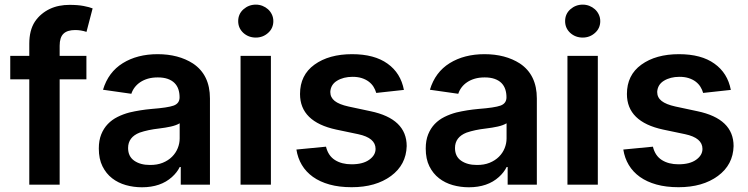

<svg xmlns="http://www.w3.org/2000/svg" viewBox="-20 -782 3166 813"><path d="M232.6 0H104V-446H23.4V-545.5H104V-596.9Q104 -653.8 127.5 -690Q139.9 -708.5 156.1 -721.9Q172.2 -735.4 191.1 -744.3Q209.9 -753.2 231 -757.3Q252.1 -761.4 274.5 -761.4Q309.7 -761.4 334.5 -756.6Q359.4 -751.8 372.2 -746.4L346.2 -647Q322.8 -654.8 298.3 -654.8Q264.9 -654.8 248.8 -639.2Q232.6 -623.6 232.6 -588.4V-545.5H345.9V-446H232.6Z M581 11Q545.8 11 513 1.8Q480.1 -7.5 454.7 -27.2Q429.3 -46.9 413.9 -77.9Q398.4 -109 398.4 -153.1Q398.4 -187.5 408.7 -213.1Q419 -238.6 436.6 -256.9Q454.2 -275.2 477.8 -286.9Q501.4 -298.7 528.4 -305.8Q573.5 -316.4 621.8 -320.7Q690.7 -326 715.2 -334.9Q740.4 -344.1 740.4 -370Q740.4 -388.5 735.3 -403.9Q730.1 -419.4 718.9 -430.6Q707.7 -441.8 690.2 -448Q672.6 -454.2 648.1 -454.2Q625 -454.2 606.5 -448.9Q588.1 -443.5 574 -434.1Q560 -424.7 550.4 -412.1Q540.8 -399.5 536.2 -384.9L416.2 -402Q438.6 -476.6 500 -514.6Q561.4 -552.6 647.4 -552.6Q735.8 -552.6 797.2 -513.1Q869 -465.2 869 -365.1V0H745.4V-74.9H741.1Q729.8 -51.8 708.5 -32.7Q660.5 11 581 11ZM614.3 -83.5Q645.2 -83.1 668.9 -92.7Q692.5 -102.3 708.5 -118.3Q724.4 -134.2 732.6 -154.5Q740.8 -174.7 740.8 -195.7V-259.9Q725.9 -251.1 703.3 -246.1Q680.8 -241.1 653.8 -237.9Q606.5 -232.6 571.4 -220.5Q522.4 -201.3 522.4 -155.2Q522.4 -119.7 548.3 -101.6Q574.2 -83.5 614.3 -83.5Z M1127.1 0H998.6V-545.5H1127.1ZM1063.2 -622.9Q1032.3 -622.9 1010.3 -642.8Q988.6 -663 988.6 -692.5Q988.6 -722.7 1010.7 -742.5Q1033.4 -762.4 1063.2 -762.4Q1077.8 -762.4 1091.1 -757.3Q1104.4 -752.1 1114.7 -742.9Q1125 -733.7 1131.2 -720.7Q1137.4 -707.7 1137.4 -692.5Q1137.4 -662.6 1115.4 -642.8Q1093.4 -622.9 1063.2 -622.9Z M1469.1 10.7Q1416.2 10.7 1375.4 -0.7Q1334.5 -12.1 1305.2 -33Q1275.9 -54 1258.3 -83.3Q1240.8 -112.6 1235.1 -148.8L1360.4 -160.9Q1369.7 -122.5 1398.3 -104.4Q1426.8 -86.3 1468.8 -86.3Q1516.7 -86.3 1543.3 -105.5Q1570.3 -124.6 1570.3 -151.6Q1570.3 -198.2 1496.8 -213.8L1403.8 -233.3Q1250.4 -266.3 1250.4 -383.9Q1250.4 -464.1 1311.4 -508.2Q1372.9 -552.6 1470.9 -552.6Q1565.3 -552.6 1621.1 -512.4Q1676.8 -472.7 1690.3 -401.3L1573.2 -388.5Q1569.2 -402.3 1561.6 -414.6Q1554 -426.8 1541.5 -436.3Q1529.1 -445.7 1512.1 -451.2Q1495 -456.7 1472.7 -456.7Q1434.3 -456.7 1407 -440Q1380.3 -423.7 1378.6 -392.8Q1378.6 -369.3 1397.2 -354.6Q1415.8 -339.8 1455.6 -331L1548.7 -311.1Q1702.1 -279.1 1702.1 -163.4Q1699.9 -84.2 1635.7 -36.9Q1571 10.7 1469.1 10.7Z M1965.2 11Q1930 11 1897.2 1.8Q1864.3 -7.5 1839 -27.2Q1813.6 -46.9 1798.1 -77.9Q1782.7 -109 1782.7 -153.1Q1782.7 -187.5 1793 -213.1Q1803.3 -238.6 1820.8 -256.9Q1838.4 -275.2 1862 -286.9Q1885.7 -298.7 1912.6 -305.8Q1957.7 -316.4 2006 -320.7Q2074.9 -326 2099.4 -334.9Q2124.6 -344.1 2124.6 -370Q2124.6 -388.5 2119.5 -403.9Q2114.3 -419.4 2103.2 -430.6Q2092 -441.8 2074.4 -448Q2056.8 -454.2 2032.3 -454.2Q2009.2 -454.2 1990.8 -448.9Q1972.3 -443.5 1958.3 -434.1Q1944.2 -424.7 1934.7 -412.1Q1925.1 -399.5 1920.5 -384.9L1800.4 -402Q1822.8 -476.6 1884.2 -514.6Q1945.7 -552.6 2031.6 -552.6Q2120 -552.6 2181.5 -513.1Q2253.2 -465.2 2253.2 -365.1V0H2129.6V-74.9H2125.4Q2114 -51.8 2092.7 -32.7Q2044.7 11 1965.2 11ZM1998.6 -83.5Q2029.5 -83.1 2053.1 -92.7Q2076.7 -102.3 2092.7 -118.3Q2108.7 -134.2 2116.8 -154.5Q2125 -174.7 2125 -195.7V-259.9Q2110.1 -251.1 2087.5 -246.1Q2065 -241.1 2038 -237.9Q1990.8 -232.6 1955.6 -220.5Q1906.6 -201.3 1906.6 -155.2Q1906.6 -119.7 1932.5 -101.6Q1958.5 -83.5 1998.6 -83.5Z M2511.4 0H2382.8V-545.5H2511.4ZM2447.4 -622.9Q2416.5 -622.9 2394.5 -642.8Q2372.9 -663 2372.9 -692.5Q2372.9 -722.7 2394.9 -742.5Q2417.6 -762.4 2447.4 -762.4Q2462 -762.4 2475.3 -757.3Q2488.6 -752.1 2498.9 -742.9Q2509.2 -733.7 2515.4 -720.7Q2521.7 -707.7 2521.7 -692.5Q2521.7 -662.6 2499.6 -642.8Q2477.6 -622.9 2447.4 -622.9Z M2853.3 10.7Q2800.4 10.7 2759.6 -0.7Q2718.8 -12.1 2689.5 -33Q2660.2 -54 2642.6 -83.3Q2625 -112.6 2619.3 -148.8L2744.7 -160.9Q2753.9 -122.5 2782.5 -104.4Q2811.1 -86.3 2853 -86.3Q2900.9 -86.3 2927.6 -105.5Q2954.5 -124.6 2954.5 -151.6Q2954.5 -198.2 2881 -213.8L2788 -233.3Q2634.6 -266.3 2634.6 -383.9Q2634.6 -464.1 2695.7 -508.2Q2757.1 -552.6 2855.1 -552.6Q2949.6 -552.6 3005.3 -512.4Q3061.1 -472.7 3074.6 -401.3L2957.4 -388.5Q2953.5 -402.3 2945.8 -414.6Q2938.2 -426.8 2925.8 -436.3Q2913.4 -445.7 2896.3 -451.2Q2879.3 -456.7 2856.9 -456.7Q2818.5 -456.7 2791.2 -440Q2764.6 -423.7 2762.8 -392.8Q2762.8 -369.3 2781.4 -354.6Q2800.1 -339.8 2839.8 -331L2932.9 -311.1Q3086.3 -279.1 3086.3 -163.4Q3084.2 -84.2 3019.9 -36.9Q2955.3 10.7 2853.3 10.7Z"/></svg>

Font: Linik Sans SemiBold
Style: Regular
Weight: 600
Designer: Fonts by Rasmus Andersson / Changes by Cristiano Sobral with parts from Marc Monis
Foundry: rsms
Version: Version 3.020; ttfautohint (v1.6)